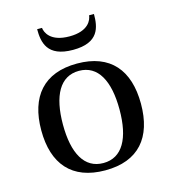

<svg xmlns="http://www.w3.org/2000/svg" viewBox="-102 -745 747 839"><g transform="rotate(-15 271.0 -325.5)"><path d="M143 -662C143 -603 154 -534 272 -534C390 -534 400 -603 400 -662H378C376 -642 359 -595 272 -595C185 -595 167 -642 165 -662ZM46 -230C46 -78 121 11 272 11C423 11 497 -78 497 -230C497 -382 423 -472 272 -472C121 -472 46 -382 46 -230ZM144 -230C144 -360 186 -439 272 -439C358 -439 400 -360 400 -230C400 -100 358 -22 272 -22C186 -22 144 -100 144 -230Z"/></g></svg>

Font: erewhon
Style: Regular
Weight: 400
Version: Version 1.0.0